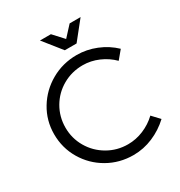

<svg xmlns="http://www.w3.org/2000/svg" viewBox="-206 -1039 1112 1187"><g transform="rotate(-30 350.0 -445.5)"><path d="M40 0ZM405.8 -632.8Q327.6 -632.8 262.2 -595.5Q196.8 -558.1 158.9 -493.2Q121.1 -428.2 121.1 -351.1Q121.1 -274.9 158.9 -210Q196.8 -145 262.5 -106.9Q328.1 -68.8 405.8 -68.8Q462.9 -68.8 516.8 -91.3Q570.8 -113.8 612.8 -153.8L662.1 -101.1Q608.9 -51.3 541.5 -22.7Q474.1 5.9 401.9 5.9Q302.7 5.9 220 -41.5Q137.2 -88.9 88.6 -170.9Q40 -252.9 40 -351.1Q40 -448.2 89.1 -529.5Q138.2 -610.8 221.7 -658.4Q305.2 -706.1 404.8 -706.1Q475.6 -706.1 542.7 -679Q609.9 -651.9 661.1 -603L612.8 -544.9Q571.8 -585.9 517.3 -609.4Q462.9 -632.8 405.8 -632.8ZM465.8 -897H543.9L440.9 -768.1H356.9L253.9 -897H332L398.9 -824.2Z"/></g></svg>

Font: Argentum Sans Light
Style: Regular
Weight: 300
Designer: Julieta Ulanovsky (Modified by Cristiano Sobral)
Foundry: Julieta Ulanovsky
Version: Version 1.000; ttfautohint (v1.5.65-e2d9)